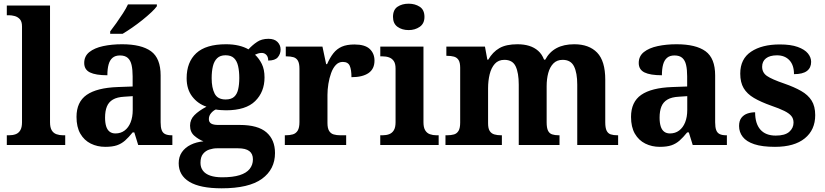

<svg xmlns="http://www.w3.org/2000/svg" viewBox="-20 -790 4494 1046"><path d="M17.1 0V-53H28.9Q49.6 -53 65.5 -58.9Q81.4 -64.8 90.6 -80.3Q99.9 -95.8 99.9 -123.9V-645.9Q99.9 -673 87.8 -685.8Q75.7 -698.6 59.2 -702.8Q42.8 -707 28.9 -707H17.1V-760H252.5V-123.9Q252.5 -95.8 261.7 -80.3Q271 -64.8 287.4 -58.9Q303.8 -53 323.4 -53H335.3V0Z M553.5 10Q510.1 10 474.3 -7.8Q438.5 -25.6 417.6 -61.8Q396.8 -98 396.8 -153.1Q396.8 -234.6 452.3 -273.2Q507.9 -311.7 621 -315.8L702.6 -318.8V-374.2Q702.6 -410.7 696.8 -435.9Q691.1 -461.1 676.1 -474.5Q661 -487.9 633.5 -487.9Q608.1 -487.9 593 -475Q578 -462.2 571.5 -438.3Q565 -414.4 565 -380Q501.5 -380 470.1 -395.4Q438.8 -410.8 438.8 -446.9Q438.8 -484.1 466.8 -506.4Q494.9 -528.7 541.8 -538.8Q588.8 -548.9 644.9 -548.9Q750.2 -548.9 802.7 -510.8Q855.1 -472.6 855.1 -379.1V-123.9Q855.1 -96.4 860.9 -81.1Q866.6 -65.8 880 -59.4Q893.4 -53 915.4 -53H919V0H732.9L711.7 -68.6H702.6Q681 -41.8 661.3 -24.3Q641.6 -6.9 616.8 1.6Q592 10 553.5 10ZM608.9 -63Q637.8 -63 658.9 -78.9Q680 -94.7 691.6 -123.6Q703.1 -152.5 703.1 -191V-266.2L658.2 -263.2Q618.1 -261.2 595.2 -247.6Q572.2 -234.1 562.3 -209.6Q552.4 -185.1 552.4 -149.1Q552.4 -121 558.5 -101.6Q564.6 -82.3 577.2 -72.7Q589.9 -63 608.9 -63ZM580.3 -619Q595.3 -638 613.6 -664Q631.9 -690 649.5 -717Q667.1 -744 677.1 -766H834.6V-756Q825.6 -743 804.4 -723Q783.2 -703 755.8 -681Q728.3 -659 700.1 -639.5Q671.9 -620 648.4 -606H580.3Z M1187.6 235.9Q1070.3 235.9 1011.9 200.6Q953.5 165.3 953.5 99.2Q953.5 64.3 971 38.9Q988.5 13.6 1019.1 -1.4Q1049.6 -16.4 1088.4 -20.1Q1062 -30.2 1038.7 -50.4Q1015.4 -70.7 1015.4 -105.6Q1015.4 -138.5 1039 -162.5Q1062.7 -186.5 1104.8 -208.8Q1057.7 -224.5 1027.3 -264Q996.8 -303.5 996.8 -363.9Q996.8 -451.6 1049.3 -500.3Q1101.8 -548.9 1211.5 -548.9Q1249.8 -548.9 1280.6 -541.5Q1311.5 -534.1 1333.6 -521.1Q1354 -543.5 1379.6 -561.1Q1405.1 -578.6 1442.2 -578.6Q1475.1 -578.6 1491.9 -561.4Q1508.7 -544.1 1508.7 -520.2Q1508.7 -496.3 1493.6 -478.2Q1478.5 -460.1 1441.2 -460.1Q1441.2 -480.4 1431 -491Q1420.7 -501.6 1406.5 -501.6Q1394.7 -501.6 1385.8 -498.6Q1377 -495.6 1369.3 -492Q1391.5 -471.5 1406.3 -441.6Q1421.1 -411.6 1421.1 -368.1Q1421.1 -289.4 1370.2 -239.3Q1319.3 -189.1 1211.5 -189.1Q1200.6 -189.1 1182.5 -190.3Q1164.4 -191.5 1155.6 -193.5Q1141.8 -187.6 1129.8 -173.5Q1117.9 -159.3 1117.9 -141Q1117.9 -124.7 1130.2 -117Q1142.6 -109.3 1168.8 -109.3H1285.9Q1385.3 -109.3 1431.8 -68.8Q1478.2 -28.2 1478.2 43.7Q1478.2 132.6 1407 184.3Q1335.8 235.9 1187.6 235.9ZM1190.2 175.9Q1248.9 175.9 1285.8 164.2Q1322.8 152.5 1340.3 130.2Q1357.9 107.9 1357.9 78.1Q1357.9 47.8 1338 32.9Q1318.1 17.9 1277.3 17.9H1161.4Q1141.5 17.9 1120.8 24.6Q1100.2 31.2 1086.2 48.3Q1072.2 65.4 1072.2 97.3Q1072.2 122.2 1085.6 139.9Q1098.9 157.6 1125.4 166.8Q1152 175.9 1190.2 175.9ZM1209.1 -248.1Q1239.2 -248.1 1255.2 -262.3Q1271.2 -276.4 1277.4 -303Q1283.6 -329.5 1283.6 -365Q1283.6 -401.9 1277.2 -429.9Q1270.8 -458 1254.8 -473.4Q1238.7 -488.9 1208.6 -488.9Q1179.5 -488.9 1163 -472.9Q1146.5 -457 1139.8 -428.9Q1133.1 -400.9 1133.1 -364Q1133.1 -311.6 1149.4 -279.9Q1165.7 -248.1 1209.1 -248.1Z M1531.7 0V-53H1535.8Q1558.8 -53 1575.6 -58Q1592.3 -63 1601.9 -78.5Q1611.4 -94 1611.4 -125V-415Q1611.4 -445 1602.8 -459.5Q1594.2 -474 1578.3 -478.5Q1562.5 -483 1540.5 -483H1536.9V-536H1736.7L1756.9 -440.5H1761.9Q1777.2 -475.7 1796.2 -499.8Q1815.3 -524 1842.6 -535.9Q1869.9 -547.7 1911 -547.7Q1968.4 -547.7 1994.3 -523.2Q2020.2 -498.7 2020.2 -459.7Q2020.2 -414.2 1987.4 -391.8Q1954.6 -369.5 1894.7 -369.5Q1894.7 -410.5 1885.3 -431.6Q1875.9 -452.7 1847.5 -452.7Q1825.3 -452.7 1809.5 -436Q1793.7 -419.2 1783.9 -391.8Q1774 -364.5 1769 -333.2Q1764 -302 1764 -273V-120Q1764 -91 1773.2 -76.5Q1782.4 -62 1798.3 -57.5Q1814.2 -53 1833.8 -53H1865.9V0Z M2051.6 0V-53H2064Q2084.3 -53 2100.2 -59Q2116.1 -64.9 2125.5 -80.3Q2135 -95.7 2135 -124.1V-416.1Q2135 -443.2 2125.3 -457.4Q2115.5 -471.7 2099.6 -477.3Q2083.7 -483 2064 -483H2051.8V-536H2287V-123.9Q2287 -95.8 2296.3 -80.3Q2305.5 -64.8 2321.9 -58.9Q2338.3 -53 2358 -53H2369.8V0ZM2206.4 -626.1Q2170.3 -626.1 2145.6 -643.9Q2121 -661.7 2121 -698Q2121 -736.5 2145.6 -753.2Q2170.3 -769.9 2206.4 -769.9Q2241 -769.9 2266.7 -753.2Q2292.4 -736.5 2292.4 -698Q2292.4 -661.7 2266.7 -643.9Q2241 -626.1 2206.4 -626.1Z M2406.9 0V-53H2414.7Q2437.7 -53 2453.5 -57.7Q2469.3 -62.4 2478.2 -77.4Q2487 -92.3 2487 -122.1V-420.8Q2487 -449 2478.2 -463Q2469.3 -476.9 2453.3 -481.4Q2437.2 -485.9 2415.2 -485.9H2411.7V-536H2622L2635 -464.9H2640Q2664.2 -506.9 2700.9 -527.9Q2737.5 -548.9 2799.1 -548.9Q2834.6 -548.9 2862.8 -540.2Q2891 -531.5 2911.9 -513.1Q2932.7 -494.8 2944.1 -464.9H2950.4Q2972.9 -506.9 3012.2 -527.9Q3051.5 -548.9 3108.6 -548.9Q3189 -548.9 3233.2 -503.3Q3277.4 -457.6 3277.4 -355.8V-123.9Q3277.4 -93.4 3284.8 -78.2Q3292.1 -63 3307 -58Q3321.9 -53 3343.9 -53H3347.5V0H3124.8V-328.8Q3124.8 -393.2 3107.1 -428.6Q3089.4 -464 3045.3 -464Q3014.2 -464 2994.9 -444.4Q2975.6 -424.8 2966.8 -392.2Q2958.1 -359.7 2958.1 -320.8V-123.9Q2958.1 -93.4 2965.5 -78.2Q2972.9 -63 2987.8 -58Q3002.6 -53 3024.6 -53H3028.2V0H2806.1V-328.8Q2806.1 -393.2 2789.2 -428.6Q2772.4 -464 2727.8 -464Q2695.2 -464 2675.8 -442.4Q2656.4 -420.8 2647.7 -385.5Q2639 -350.2 2639 -309V-118.3Q2639 -90.4 2647.9 -76.5Q2656.8 -62.6 2672.7 -57.8Q2688.6 -53 2710.6 -53H2714.2V0Z M3574.5 10Q3531.1 10 3495.3 -7.8Q3459.5 -25.6 3438.6 -61.8Q3417.8 -98 3417.8 -153.1Q3417.8 -234.6 3473.3 -273.2Q3528.9 -311.7 3642 -315.8L3723.6 -318.8V-374.2Q3723.6 -410.7 3717.8 -435.9Q3712.1 -461.1 3697.1 -474.5Q3682 -487.9 3654.5 -487.9Q3629.1 -487.9 3614 -475Q3599 -462.2 3592.5 -438.3Q3586 -414.4 3586 -380Q3522.5 -380 3491.1 -395.4Q3459.8 -410.8 3459.8 -446.9Q3459.8 -484.1 3487.8 -506.4Q3515.9 -528.7 3562.8 -538.8Q3609.8 -548.9 3665.9 -548.9Q3771.2 -548.9 3823.7 -510.8Q3876.1 -472.6 3876.1 -379.1V-123.9Q3876.1 -96.4 3881.9 -81.1Q3887.6 -65.8 3901 -59.4Q3914.4 -53 3936.4 -53H3940V0H3753.9L3732.7 -68.6H3723.6Q3702 -41.8 3682.3 -24.3Q3662.6 -6.9 3637.8 1.6Q3613 10 3574.5 10ZM3629.9 -63Q3658.8 -63 3679.9 -78.9Q3701 -94.7 3712.6 -123.6Q3724.1 -152.5 3724.1 -191V-266.2L3679.2 -263.2Q3639.1 -261.2 3616.2 -247.6Q3593.2 -234.1 3583.3 -209.6Q3573.4 -185.1 3573.4 -149.1Q3573.4 -121 3579.5 -101.6Q3585.6 -82.3 3598.2 -72.7Q3610.9 -63 3629.9 -63Z M4202.1 10Q4132.4 10 4089.3 -4.3Q4046.2 -18.6 4026.3 -44.5Q4006.4 -70.3 4006.4 -103.5Q4006.4 -131.7 4019.1 -148.2Q4031.9 -164.6 4051.9 -171.5Q4071.9 -178.3 4093.8 -178.3Q4093.8 -116.5 4122.5 -83.9Q4151.2 -51.3 4206.4 -51.3Q4256.5 -51.3 4279.8 -71.9Q4303.1 -92.5 4303.1 -122Q4303.1 -143.6 4291.1 -158.1Q4279.2 -172.7 4252.7 -185.8Q4226.2 -199 4181.8 -214.2Q4125 -234.3 4087.4 -256.4Q4049.9 -278.5 4031.3 -309.9Q4012.8 -341.3 4012.8 -388.9Q4012.8 -469.1 4071.9 -508.5Q4130.9 -547.9 4228.1 -547.9Q4288.3 -547.9 4326 -534.2Q4363.7 -520.6 4381.4 -499Q4399 -477.4 4399 -453Q4399 -420.8 4376.2 -403.4Q4353.3 -386 4305.6 -386Q4305.6 -435.5 4280.5 -462Q4255.4 -488.6 4213.2 -488.6Q4173.8 -488.6 4152.9 -472.1Q4132.1 -455.7 4132.1 -426.5Q4132.1 -394.3 4158.3 -376.2Q4184.5 -358 4253.2 -334.5Q4306.8 -315.9 4344.4 -294.5Q4382.1 -273.1 4401.6 -242.1Q4421.2 -211 4421.2 -162.7Q4421.2 -82.3 4364.3 -36.2Q4307.4 10 4202.1 10Z"/></svg>

Font: Noto Serif Gurmukhi
Style: Regular
Weight: 400
Designer: Vaibhav Singh and the Monotype Design Team
Foundry: Monotype Imaging Inc.
Version: Version 2.003